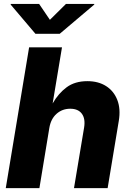

<svg xmlns="http://www.w3.org/2000/svg" viewBox="-20 -972 677 992"><path d="M234.9 -311 183.6 0H9.8L130.4 -727.5H300.3L252 -437.5Q281.7 -489.7 324.5 -521.2Q367.2 -552.7 431.2 -552.7Q488.3 -552.7 528.3 -527.1Q568.4 -501.5 586.2 -455.3Q604 -409.2 593.8 -347.7L536.1 0H362.3L414.6 -313.5Q421.9 -358.9 402.8 -384.5Q383.8 -410.2 342.8 -410.2Q301.8 -410.2 272.2 -384Q242.7 -357.9 234.9 -311ZM182.1 -951.7 237.8 -869.6 320.8 -951.7H467.3L466.8 -948.2L288.6 -797.4H163.1L35.2 -948.2L35.6 -951.7Z"/></svg>

Font: Inter Extra Bold
Style: Italic
Weight: 800
Italic angle: -9.39999°
Designer: Rasmus Andersson
Foundry: rsms
Version: Version 4.000;git-3c8e0fc